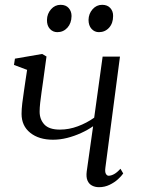

<svg xmlns="http://www.w3.org/2000/svg" viewBox="-20 -767 597 797"><path d="M173 -532.5 158.5 -426.5Q156 -407.5 152.5 -384.5Q149 -361.5 146.8 -340.2Q144.5 -319 144.5 -303.5Q144.5 -271.5 164.2 -250.2Q184 -229 228.5 -229Q266.5 -229 303.2 -242.8Q340 -256.5 371 -278.5L406 -532H478L417.5 -71.5Q415 -53.5 419.5 -45.5Q424 -37.5 431 -37.5Q441 -37.5 453.2 -44Q465.5 -50.5 480 -66.5L491.5 -47Q484.5 -36.5 469.8 -23Q455 -9.5 434.8 0.2Q414.5 10 391 10Q374.5 10 361.8 3.2Q349 -3.5 343 -18Q337 -32.5 340 -55.5L366.5 -243Q344.5 -227.5 316.5 -214.8Q288.5 -202 258.8 -194.5Q229 -187 200 -187Q141.5 -187 105.5 -215.8Q69.5 -244.5 69.5 -294.5Q69.5 -313.5 72.5 -338.8Q75.5 -364 79.5 -389.5Q83.5 -415 86 -434L92.5 -477L38 -497.5L42 -523.5L155 -543ZM218 -633.5Q199.5 -633.5 187 -647.2Q174.5 -661 175 -684.5Q175.5 -710 191.8 -728.5Q208 -747 231.5 -747Q253.5 -747 265.2 -733.5Q277 -720 277 -700.5Q276.5 -670.5 259.8 -652Q243 -633.5 218 -633.5ZM390.5 -633.5Q372.5 -633.5 360 -647.2Q347.5 -661 347.5 -684.5Q348 -710 364.2 -728.5Q380.5 -747 404 -747Q426 -747 438 -733.5Q450 -720 449.5 -700.5Q449.5 -670.5 432.8 -652Q416 -633.5 390.5 -633.5Z"/></svg>

Font: Merriweather 72pt Light
Style: Italic
Weight: 300
Italic angle: -7.8°
Version: Version 2.101